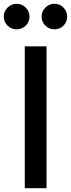

<svg xmlns="http://www.w3.org/2000/svg" viewBox="-61 -995 375 1015"><path d="M75 -859.5Q55 -840 27 -840Q-1 -840 -21 -859.5Q-41 -879 -41 -907Q-41 -935 -21 -955Q-1 -975 27 -975Q55 -975 75 -955Q95 -935 95 -907Q95 -879 75 -859.5ZM274.5 -859.5Q255 -840 227 -840Q199 -840 179 -859.5Q159 -879 159 -907Q159 -935 179 -955Q199 -975 227 -975Q255 -975 274.5 -955Q294 -935 294 -907Q294 -879 274.5 -859.5ZM70 0V-750H185V0Z"/></svg>

Font: Orkney Medium
Style: Regular
Weight: 500
Designer: Samuel Oakes and Alfredo Marco Pradil
Foundry: Alfredo Marco Pradil
Version: 1.0; ttfautohint (v1.5)